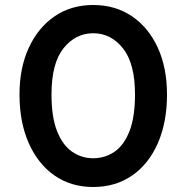

<svg xmlns="http://www.w3.org/2000/svg" viewBox="-20 -734 746 768"><path d="M353 14Q264 14 198 -32Q132 -78 95 -161.5Q58 -245 58 -356Q58 -462 95 -542.5Q132 -623 198 -668.5Q264 -714 353 -714Q442 -714 508.5 -668.5Q575 -623 611.5 -542.5Q648 -462 648 -356Q648 -245 611.5 -161.5Q575 -78 508.5 -32Q442 14 353 14ZM353 -101Q400 -101 438 -127Q476 -153 498 -209.5Q520 -266 520 -356Q520 -480 472 -540.5Q424 -601 353 -601Q282 -601 234 -541Q186 -481 186 -356Q186 -266 208 -210Q230 -154 268 -127.5Q306 -101 353 -101Z"/></svg>

Font: Cabin VF Beta
Style: Regular
Weight: 400
Designer: Pablo Impallari
Foundry: Pablo Impallari. http://www.impallari.com Igino Marini. http://www.ikern.com
Version: Version 2.200